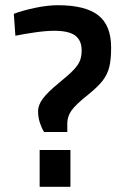

<svg xmlns="http://www.w3.org/2000/svg" viewBox="-20 -716 481 736"><path d="M126 -289Q126 -314 145 -339Q164 -364 207 -399Q245 -430 262.5 -448.5Q280 -467 286.5 -483.5Q293 -500 293 -523Q293 -561 268.5 -579.5Q244 -598 188 -598Q157 -598 115 -592Q73 -586 39 -579L33 -663Q67 -676 115 -686Q163 -696 202 -696Q307 -696 356.5 -657.5Q406 -619 406 -534Q406 -488 399 -459.5Q392 -431 374 -407.5Q356 -384 319 -354Q271 -316 254.5 -293Q238 -270 238 -243V-210H149Q140 -224 133 -245Q126 -266 126 -289ZM132 -141H250V0H132Z"/></svg>

Font: Cairo SemiBold
Style: Regular
Weight: 600
Designer: Mohamed Gaber, Accademia di Belle Arti di Urbino and others
Foundry: Kief Type Foundry, Accademia di Belle Arti di Urbino and others
Version: Version 3.011